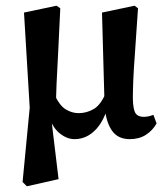

<svg xmlns="http://www.w3.org/2000/svg" viewBox="-20 -475 575 672"><path d="M59 162 84 -98 64 -431 178 -455 191 -446Q187 -353 183.5 -290.5Q180 -228 178 -182.5Q176 -137 176 -95L158 -72L185 152L74 177ZM241 12Q213 12 187 -10Q161 -32 147 -79L172 -141Q189 -105 210.5 -92Q232 -79 255 -79Q284 -79 309 -94Q334 -109 352 -154L368 -140Q351 -61 318 -24.5Q285 12 241 12ZM434 12Q392 12 371 -19Q350 -50 346 -106L337 -431L451 -455L463 -446Q457 -351 452.5 -291.5Q448 -232 446.5 -195Q445 -158 445 -129Q446 -91 454.5 -78.5Q463 -66 483 -66Q492 -66 500.5 -68Q509 -70 517 -73L528 -43Q514 -18 490.5 -3Q467 12 434 12Z"/></svg>

Font: Lisu Bosa Black
Style: Regular
Weight: 900
Designer: David Morse, Annie Olsen, Victor Gaultney, Frank Grießhammer (Latin)
Foundry: SIL International
Version: Version 2.000